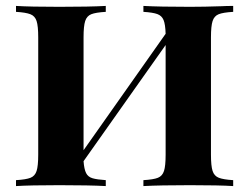

<svg xmlns="http://www.w3.org/2000/svg" viewBox="-20 -628 841 648"><path d="M692 -502V-106Q692 -68 697.5 -51Q703 -34 718.5 -28Q734 -22 767 -20V0Q721 -3 621 -3Q520 -3 464 0V-20Q498 -22 513 -28Q528 -34 533.5 -51Q539 -68 539 -106V-476L262 -84Q264 -57 270.5 -44Q277 -31 292 -26.5Q307 -22 337 -20V0Q282 -3 180 -3Q82 -3 34 0V-20Q68 -22 83 -28Q98 -34 103.5 -51Q109 -68 109 -106V-502Q109 -540 103.5 -557Q98 -574 82.5 -580Q67 -586 34 -588V-608Q82 -605 180 -605Q282 -605 337 -608V-588Q303 -586 288 -580Q273 -574 267.5 -557Q262 -540 262 -502V-121L539 -514Q538 -546 532 -560.5Q526 -575 511 -580.5Q496 -586 464 -588V-608Q519 -605 621 -605Q669 -605 727 -607Q744 -608 767 -608V-588Q733 -586 718 -580Q703 -574 697.5 -557Q692 -540 692 -502Z"/></svg>

Font: Playfair Display SC
Style: Bold
Weight: 700
Designer: Claus Eggers Sørensen
Foundry: Claus Eggers Sørensen
Version: Version 1.200; ttfautohint (v1.6)